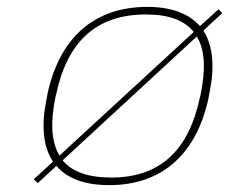

<svg xmlns="http://www.w3.org/2000/svg" viewBox="-20 -529 666 558"><path d="M118 -256 116 -244C99 -165 105 -103 134 -59L78 -8L90 3L144 -47C175 -10 226 9 298 9C454 9 552 -85 586 -244L588 -256C605 -334 599 -397 571 -440L626 -491L615 -502L561 -453C530 -489 479 -509 408 -509C250 -509 152 -415 118 -256ZM141 -246 143 -254C175 -406 258 -487 404 -487C471 -487 516 -470 543 -436L153 -77C129 -116 126 -173 141 -246ZM162 -63 552 -423C576 -384 578 -327 563 -254L561 -246C529 -94 447 -13 303 -13C236 -13 189 -30 162 -63Z"/></svg>

Font: LT Wave Mono Thin
Style: Italic
Weight: 100
Designer: Daniel Lyons
Version: Version 2.5 (Glyphs App)